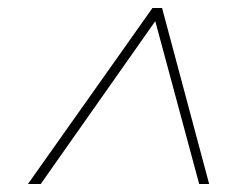

<svg xmlns="http://www.w3.org/2000/svg" viewBox="-20 -739 590 481"><path d="M50 -278 362 -719H386L504 -278H479L369 -686L82 -278Z"/></svg>

Font: Noto Sans Thin
Style: Italic
Weight: 100
Italic angle: -12°
Designer: Monotype Design Team
Foundry: Monotype Imaging Inc.
Version: Version 2.013; ttfautohint (v1.8.4.7-5d5b)